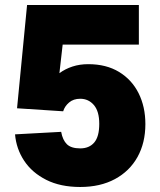

<svg xmlns="http://www.w3.org/2000/svg" viewBox="-20 -730 640 766"><path d="M300 16Q221 16 164.5 -12.5Q108 -41 76.5 -88.5Q45 -136 40 -194L224 -204Q230 -171 247 -154.5Q264 -138 300 -138Q336 -138 356 -161.5Q376 -185 376 -236Q376 -286 354.5 -311Q333 -336 300 -336Q273 -336 255.5 -321Q238 -306 232 -286L48 -298L88 -710H534V-552H230L217 -438Q240 -455 269 -464.5Q298 -474 332 -474Q404 -474 455 -443Q506 -412 533 -358Q560 -304 560 -235Q560 -160 528.5 -103.5Q497 -47 438.5 -15.5Q380 16 300 16Z"/></svg>

Font: Geist Mono UltraBlack
Style: Regular
Weight: 900
Monospace: yes
Designer: Basement.studio, Andrés Briganti, Mateo Zaragoza
Foundry: Basement.studio, Vercel, Andrés Briganti, Guido Ferreyra, Mateo Zaragoza
Version: Version 1.400; ttfautohint (v1.8.4.7-5d5b)